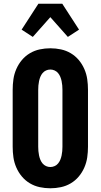

<svg xmlns="http://www.w3.org/2000/svg" viewBox="-20 -1002 540 1030"><path d="M250 8Q221 8 193 2Q165 -4 140.5 -18.5Q116 -33 97.5 -55Q79 -77 67.5 -103.5Q56 -130 52 -158Q48 -186 48 -215V-520Q48 -549 52 -577Q56 -605 67.5 -631.5Q79 -658 97.5 -680Q116 -702 140.5 -716.5Q165 -731 193 -737Q221 -743 250 -743Q279 -743 307 -737Q335 -731 359.5 -716.5Q384 -702 402.5 -680Q421 -658 432.5 -631.5Q444 -605 448 -577Q452 -549 452 -520V-215Q452 -186 448 -158Q444 -130 432.5 -103.5Q421 -77 402.5 -55Q384 -33 359.5 -18.5Q335 -4 307 2Q279 8 250 8ZM250 -106Q262 -106 273 -111Q284 -116 291.5 -125Q299 -134 303.5 -145Q308 -156 310.5 -168Q313 -180 314 -191.5Q315 -203 315 -215V-520Q315 -532 314 -543.5Q313 -555 310.5 -567Q308 -579 303.5 -590Q299 -601 291.5 -610Q284 -619 273 -624Q262 -629 250 -629Q238 -629 227 -624Q216 -619 208.5 -610Q201 -601 196.5 -590Q192 -579 189.5 -567Q187 -555 186 -543.5Q185 -532 185 -520V-215Q185 -203 186 -191.5Q187 -180 189.5 -168Q192 -156 196.5 -145Q201 -134 208.5 -125Q216 -116 227 -111Q238 -106 250 -106ZM156 -804 96 -843 186 -982H314L404 -843L344 -804L250 -910Z"/></svg>

Font: Iosevka Heavy
Style: Regular
Weight: 900
Monospace: yes
Designer: Belleve Invis
Foundry: Belleve Invis
Version: Version 32.5.0; ttfautohint (v1.8.4)